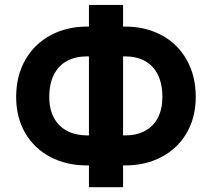

<svg xmlns="http://www.w3.org/2000/svg" viewBox="-20 -740 871 789"><path d="M784.4 -341.5Q784.4 -258.3 747.5 -194.3Q710.7 -130.3 644.5 -95.3Q578.3 -60.2 494.1 -60.2H337.7Q253 -60.2 186.8 -95Q120.7 -129.9 83.5 -193.7Q46.4 -257.4 46.4 -341.7Q46.4 -428.1 83.8 -493.7Q121.2 -559.4 187.7 -595.1Q254.1 -630.8 337.7 -630.8H494.1Q578.3 -630.8 644.5 -595.1Q710.7 -559.4 747.5 -493.7Q784.4 -428 784.4 -341.5ZM182.5 -341.7Q182.5 -290.5 202 -255.1Q221.6 -219.6 256.7 -201.6Q291.9 -183.6 337.7 -183.6H494.7Q541.1 -183.6 575.4 -201.9Q609.8 -220.2 628.5 -255.6Q647.3 -291.1 647.3 -341.5Q647.3 -395.9 628.5 -433.3Q609.8 -470.7 575.4 -489.5Q541.1 -508.3 494.7 -508.3H337.7Q290.8 -508.3 255.9 -489.8Q221 -471.2 201.7 -433.6Q182.5 -396 182.5 -341.7ZM485.7 29.3H345.5V-719.7H485.7Z"/></svg>

Font: WEMIX Pretendard Variable
Style: Regular
Weight: 400
Designer: Base glyphs from Inter by Rasmus Andersson; Hangeul glyphs from Noto Sans CJK(Source Han Sans) by Jang Soo-young and Kan
Foundry: Kil Hyung-jin
Version: Version 1.000;Glyphs 3.2 (3208)